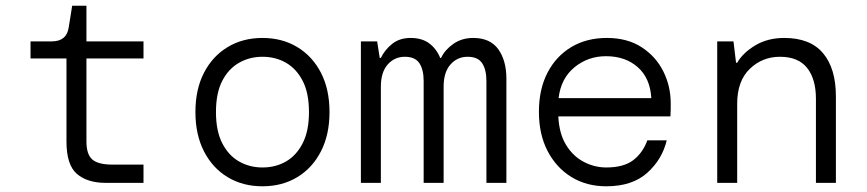

<svg xmlns="http://www.w3.org/2000/svg" viewBox="-20 -641 3040 673"><path d="M351 0Q286 0 249.5 -31.5Q213 -63 213 -145V-436H87V-496H162Q214 -496 221 -546L233 -621H283V-496H483V-436H283V-145Q283 -100 303.5 -82Q324 -64 375 -64H483V0Z M900 12Q831 12 778 -20Q725 -52 695 -110.5Q665 -169 665 -248Q665 -328 695 -386Q725 -444 778 -476Q831 -508 900 -508Q969 -508 1022 -476Q1075 -444 1105 -386Q1135 -328 1135 -248Q1135 -169 1105 -110.5Q1075 -52 1022 -20Q969 12 900 12ZM900 -54Q946 -54 982.5 -75Q1019 -96 1041 -139Q1063 -182 1063 -248Q1063 -315 1041 -357.5Q1019 -400 982.5 -421Q946 -442 900 -442Q855 -442 818 -421Q781 -400 759 -357.5Q737 -315 737 -248Q737 -182 759 -139Q781 -96 818 -75Q855 -54 900 -54Z M1245 0V-496H1302L1311 -438H1315Q1329 -467 1355 -487.5Q1381 -508 1419 -508Q1459 -508 1484.5 -489Q1510 -470 1523 -438H1526Q1540 -467 1569.5 -487.5Q1599 -508 1639 -508Q1698 -508 1726.5 -468.5Q1755 -429 1755 -365V0H1685V-357Q1685 -397 1670 -419.5Q1655 -442 1619 -442Q1583 -442 1559 -415Q1535 -388 1535 -337V0H1465V-357Q1465 -397 1450 -419.5Q1435 -442 1399 -442Q1363 -442 1339 -415Q1315 -388 1315 -337V0Z M2105 12Q2036 12 1983 -20.5Q1930 -53 1899.5 -111.5Q1869 -170 1869 -249Q1869 -328 1899 -386Q1929 -444 1982.5 -476Q2036 -508 2107 -508Q2179 -508 2229 -475.5Q2279 -443 2305 -391Q2331 -339 2331 -279Q2331 -269 2331 -258Q2331 -247 2330 -233H1937Q1940 -172 1964.5 -132.5Q1989 -93 2026.5 -73.5Q2064 -54 2105 -54Q2166 -54 2199.5 -79.5Q2233 -105 2249 -149H2317Q2301 -82 2248.5 -35Q2196 12 2105 12ZM2104 -444Q2041 -444 1993.5 -405Q1946 -366 1938 -297H2263Q2259 -367 2215.5 -405.5Q2172 -444 2104 -444Z M2494 0V-496H2551L2560 -421H2564Q2584 -456 2627.5 -482Q2671 -508 2729 -508Q2820 -508 2865 -454.5Q2910 -401 2910 -303V0H2840V-295Q2840 -364 2809 -403Q2778 -442 2714 -442Q2652 -442 2608 -399.5Q2564 -357 2564 -277V0Z"/></svg>

Font: DM Mono Light
Style: Regular
Weight: 300
Designer: Colophon Foundry
Foundry: Colophon Foundry
Version: Version 1.000; ttfautohint (v1.8.2.53-6de2)